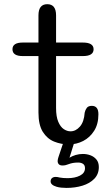

<svg xmlns="http://www.w3.org/2000/svg" viewBox="-20 -679 515 916"><path d="M88.5 -411.5Q39.5 -411.5 39.5 -444Q39.5 -476 88.5 -476H163.5V-605.5Q163.5 -659 205.5 -659Q247.5 -659 247.5 -605.5V-476H375.5Q426.5 -476 426.5 -444Q426.5 -411.5 375.5 -411.5H247.5V-163.5Q247.5 -122.5 258 -98Q268.5 -73.5 284.2 -63Q300 -52.5 316.5 -52.5Q341.5 -52.5 361.2 -75Q381 -97.5 384 -141.5Q387 -155 394.2 -164.5Q401.5 -174 418 -174Q433.5 -174 441.5 -164.2Q449.5 -154.5 449.5 -134Q449.5 -87 429.2 -55Q409 -23 377 -6.5Q345 10 308.5 10Q271.5 10 238.2 -3.5Q205 -17 184.2 -50Q163.5 -83 163.5 -142.5V-411.5ZM297 217.5Q284 217.5 272 216.2Q260 215 250 212Q221.5 203.5 221.5 186.5Q221.5 176 228.2 170.5Q235 165 245.5 165Q254 165 265 168Q272 169.5 282.2 170.2Q292.5 171 302.5 171Q337.5 171 361.5 158.8Q385.5 146.5 385.5 123.5Q385.5 109 376.2 102.8Q367 96.5 353 96.5Q338.5 96.5 327.8 98.5Q317 100.5 308 104Q300.5 107 293.2 108.8Q286 110.5 278 110.5Q266.5 110.5 260.8 104.8Q255 99 255 89Q255 85 256.2 79.8Q257.5 74.5 259 70L282.5 0Q285.5 -8.5 294 -16.8Q302.5 -25 315 -25Q324 -25 330.2 -20.8Q336.5 -16.5 336.5 -8.5Q336.5 -7 336 -4.5Q335.5 -2 334.5 0L311.5 73.5Q324 65.5 340.8 60.5Q357.5 55.5 375.5 55.5Q394.5 55.5 411.8 62Q429 68.5 440.2 82.2Q451.5 96 451.5 118Q451.5 151.5 430 173.8Q408.5 196 373.5 206.8Q338.5 217.5 297 217.5Z"/></svg>

Font: Sono
Style: Regular
Weight: 400
Designer: Tyler Finck
Foundry: Tyler Finck
Version: Version 2.112